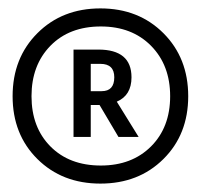

<svg xmlns="http://www.w3.org/2000/svg" viewBox="-20 -808 478 457"><path d="M196 -656H219C241 -656 252 -645.3 252 -624C252 -602 242 -591 222 -591H196ZM155 -690V-482H196V-558H217L262 -482H310L258 -566C281.3 -576 293 -595.3 293 -624C293 -668 266.7 -690 214 -690ZM220 -414C170 -414 130 -429.2 100 -459.5C70 -489.8 55 -529.7 55 -579C55 -628.3 70 -668.3 100 -699C130 -729.7 170 -745 220 -745C269.3 -745 309.2 -729.7 339.5 -699C369.8 -668.3 385 -628.3 385 -579C385 -529.7 369.8 -489.8 339.5 -459.5C309.2 -429.2 269.3 -414 220 -414ZM219 -788C158.3 -788 108.3 -768.3 69 -729C29.7 -689.7 10 -639.7 10 -579C10 -518.3 29.7 -468.5 69 -429.5C108.3 -390.5 158.3 -371 219 -371C279.7 -371 329.7 -390.5 369 -429.5C408.3 -468.5 428 -518.3 428 -579C428 -639.7 408.3 -689.7 369 -729C329.7 -768.3 279.7 -788 219 -788Z"/></svg>

Font: Hind Light
Style: Regular
Weight: 300
Designer: Manushi Parikh, Satya Rajpurohit
Foundry: Indian Type Foundry
Version: Version 1.201;PS 1.0;hotconv 1.0.78;makeotf.lib2.5.61930; tt